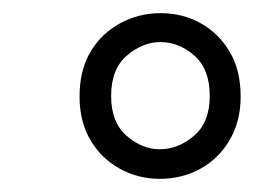

<svg xmlns="http://www.w3.org/2000/svg" viewBox="-20 -732 386 292"><path d="M223 -460Q190 -460 162 -475.5Q134 -491 117.5 -519Q101 -547 101 -585Q101 -625 117.5 -653Q134 -681 162.5 -696.5Q191 -712 224 -712Q258 -712 285.5 -696.5Q313 -681 329.5 -653Q346 -625 346 -585Q346 -548 329.5 -519.5Q313 -491 285 -475.5Q257 -460 223 -460ZM223 -505Q251 -505 275 -525.5Q299 -546 299 -586Q299 -627 275.5 -647.5Q252 -668 224 -668Q197 -668 173 -647.5Q149 -627 149 -586Q149 -546 172.5 -525.5Q196 -505 223 -505Z"/></svg>

Font: DM Sans 12pt ExtraLight
Style: Italic
Weight: 250
Italic angle: -10°
Version: Version 4.004;gftools[0.9.30]